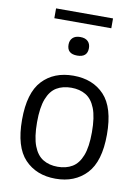

<svg xmlns="http://www.w3.org/2000/svg" viewBox="-97 -955 750 1029"><g transform="rotate(10 278.0 -440.0)"><path d="M278 9.5Q173 9.5 110 -57Q47 -123.5 47 -271Q47 -417.5 109.5 -484.2Q172 -551 278 -551Q384 -551 446.5 -484.5Q509 -418 509 -271Q509 -124.5 445.8 -57.5Q382.5 9.5 278 9.5ZM278 -55.5Q324 -55.5 357.5 -75.5Q391 -95.5 409.2 -142.2Q427.5 -189 427.5 -269.5Q427.5 -351.5 409 -398.8Q390.5 -446 357 -465.8Q323.5 -485.5 278 -485.5Q232 -485.5 198.5 -465.8Q165 -446 146.8 -399.2Q128.5 -352.5 128.5 -272Q128.5 -190.5 146.8 -143.2Q165 -96 198.5 -75.8Q232 -55.5 278 -55.5ZM278 -660.5Q222.5 -660.5 222.5 -710.5Q222.5 -734 236.8 -747.8Q251 -761.5 278 -761.5Q305 -761.5 319.2 -747.8Q333.5 -734 333.5 -710.5Q333.5 -660.5 278 -660.5ZM123 -836.5V-890H433V-836.5Z"/></g></svg>

Font: Encode Sans
Style: Regular
Weight: 400
Designer: Multiple Designers
Foundry: Impallari Type
Version: Version 3.002; ttfautohint (v1.8.3) -l 8 -r 50 -G 200 -x 14 